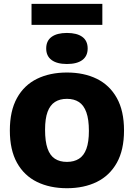

<svg xmlns="http://www.w3.org/2000/svg" viewBox="-20 -986 707 1014"><path d="M333.5 8Q243.5 8 175.5 -25.2Q107.5 -58.5 69.8 -126.2Q32 -194 32 -297Q32 -400.5 69.8 -468.5Q107.5 -536.5 175.5 -569.8Q243.5 -603 333.5 -603Q423.5 -603 491.2 -569.8Q559 -536.5 597 -468.5Q635 -400.5 635 -297Q635 -194 597 -126.2Q559 -58.5 491.2 -25.2Q423.5 8 333.5 8ZM333.5 -131Q371 -131 397 -147.5Q423 -164 436.2 -200Q449.5 -236 449.5 -294.5Q449.5 -355.5 436 -393Q422.5 -430.5 396.8 -447.2Q371 -464 333.5 -464Q296 -464 270.2 -447.5Q244.5 -431 231.2 -395.2Q218 -359.5 218 -300.5Q218 -239 231 -201.8Q244 -164.5 269.8 -147.8Q295.5 -131 333.5 -131ZM333.5 -648Q281 -648 252.5 -669Q224 -690 224 -730Q224 -770.5 252.5 -791.2Q281 -812 333.5 -812Q386.5 -812 414.8 -791.2Q443 -770.5 443 -730Q443 -690 414.8 -669Q386.5 -648 333.5 -648ZM146.5 -854.5V-965.5H520.5V-854.5Z"/></svg>

Font: Encode Sans SC SemiCondensed ExtraBold
Style: Regular
Weight: 800
Width: 4
Designer: Multiple Designers
Foundry: Impallari Type
Version: Version 3.002